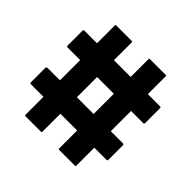

<svg xmlns="http://www.w3.org/2000/svg" viewBox="-135 -819 744 744"><g transform="rotate(45 237.0 -447.0)"><path d="M184.1 -198.2H100.1Q95.2 -198.2 95.2 -203.1V-300.8H26.9Q21 -300.8 21 -306.2V-384.8Q21 -386.2 22.5 -388.7Q23.9 -391.1 26.9 -391.1H95.2V-502H26.9Q21 -502 21 -507.8V-588.9Q21 -594.2 26.9 -594.2H95.2V-691.9Q95.2 -695.8 98.1 -695.8H186Q188 -695.8 188 -691.9V-594.2H279.8V-691.9Q279.8 -695.8 284.2 -695.8H372.1Q374 -695.8 374 -693.8V-594.2H440.9Q445.8 -594.2 445.8 -589.8V-507.8Q445.8 -502 440.9 -502H374V-391.1H440.9Q445.8 -391.1 445.8 -384.8V-306.2Q445.8 -300.8 440.9 -300.8H374V-203.1Q374 -198.2 372.1 -198.2H285.2Q279.8 -198.2 279.8 -203.1V-300.8H188V-203.1Q188 -198.2 184.1 -198.2ZM279.8 -502H188V-391.1H279.8Z"/></g></svg>

Font: Koulen
Style: Regular
Weight: 400
Designer: Danh Hong
Version: Version 8.00;December 21, 2023;FontCreator 13.0.0.2620 64-bi